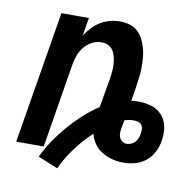

<svg xmlns="http://www.w3.org/2000/svg" viewBox="-71 -599 742 743"><g transform="rotate(10 300.0 -227.0)"><path d="M201 74 123 42Q139 8 160.5 -24Q182 -56 207 -85Q232 -114 261 -140.5Q290 -167 322 -188L342 -303Q344 -317 345.5 -331.5Q347 -346 346 -360Q345 -374 342 -387.5Q339 -401 332 -412.5Q325 -424 312.5 -430Q300 -436 285 -436Q267 -436 248.5 -426.5Q230 -417 217.5 -401Q205 -385 198.5 -366.5Q192 -348 189 -329L135 0H27L113 -520H221L209 -449Q220 -466 234.5 -481.5Q249 -497 266.5 -507.5Q284 -518 304 -523Q324 -528 343 -528Q362 -528 380.5 -522.5Q399 -517 412 -505Q425 -493 433.5 -476.5Q442 -460 447 -442Q452 -424 453.5 -405Q455 -386 455 -366.5Q455 -347 452.5 -327.5Q450 -308 447 -288L438 -233Q445 -234 452.5 -234.5Q460 -235 467 -235Q494 -235 519 -227Q544 -219 560 -200.5Q576 -182 581 -156Q586 -130 581 -103Q581 -102 581 -101Q581 -100 581 -99Q577 -77 566 -55.5Q555 -34 536 -19Q517 -4 494.5 2Q472 8 449 8Q426 8 404.5 2.5Q383 -3 364.5 -14.5Q346 -26 333.5 -43.5Q321 -61 316 -82Q280 -49 250.5 -9Q221 31 201 74ZM449 -66Q458 -66 467 -70Q476 -74 482 -80.5Q488 -87 491.5 -96Q495 -105 496 -113Q498 -123 497.5 -132Q497 -141 492 -148Q487 -155 478.5 -157.5Q470 -160 461 -160Q452 -160 443 -158.5Q434 -157 425 -154V-152Q423 -145 421.5 -137.5Q420 -130 419 -122Q417 -112 417 -102.5Q417 -93 420.5 -85Q424 -77 432 -71.5Q440 -66 449 -66Z"/></g></svg>

Font: Iosevka SS04 SmBd Ex Obl
Style: Regular
Weight: 600
Width: 7
Italic angle: -9°
Monospace: yes
Designer: Belleve Invis
Foundry: Belleve Invis
Version: Version 19.0.0; ttfautohint (v1.8.4)